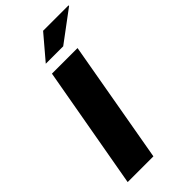

<svg xmlns="http://www.w3.org/2000/svg" viewBox="-270 -946 1013 1013"><g transform="rotate(-45 236.0 -440.0)"><path d="M33 0 155 -687H346L225 0ZM169 -747 282 -880H471L472 -876L299 -747Z"/></g></svg>

Font: Archivo SemiExpanded ExtraBold
Style: Italic
Weight: 800
Width: 6
Italic angle: -10°
Designer: Hector Gatti
Foundry: Omnibus-Type
Version: Version 2.001